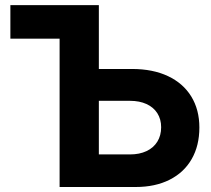

<svg xmlns="http://www.w3.org/2000/svg" viewBox="-20 -748 845 768"><path d="M21.5 -727.5H287.3V-593.2H21.5ZM508.6 -472.1Q591.1 -472.1 651.8 -443.6Q712.4 -415.1 745 -362.2Q777.5 -309.2 777.5 -237.9Q777.5 -165.3 746.7 -111.7Q715.9 -58 658.3 -29Q600.8 0 522.7 0H218.4V-727.5H375.4V-130.3H500Q537.8 -130.3 565.9 -143.5Q594 -156.6 609.3 -181.3Q624.6 -206 624.6 -239.1Q624.6 -271.2 609.3 -295.2Q594 -319.1 565.9 -331.9Q537.8 -344.7 500 -344.7H318.4V-472.1Z"/></svg>

Font: Intratopia Thin
Style: Regular
Weight: 100
Designer: Rasmus Andersson
Foundry: rsms
Version: Version 3.000;Glyphs 3.2.3 (3260)